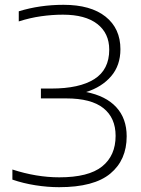

<svg xmlns="http://www.w3.org/2000/svg" viewBox="-20 -769 586 798"><path d="M225.5 9Q178 9 127.2 1Q76.5 -7 31.5 -22.5V-64.5Q131.5 -32 226.5 -32Q348 -32 404.2 -77Q460.5 -122 460.5 -204.5Q460.5 -279 409.8 -319.5Q359 -360 255 -360H150V-401H193.5Q310 -401 372 -440.2Q434 -479.5 434 -562.5Q434 -631 384.2 -669.5Q334.5 -708 241.5 -708Q197 -708 151 -701.5Q105 -695 58 -680V-722Q145.5 -749 244 -749Q357 -749 418.8 -699.8Q480.5 -650.5 480.5 -564.5Q480.5 -497 441.8 -452Q403 -407 338 -386.5Q420 -370.5 463.2 -323.5Q506.5 -276.5 506.5 -202.5Q506.5 -104 438.5 -47.5Q370.5 9 225.5 9Z"/></svg>

Font: Encode Sans Exp XLt
Style: Regular
Weight: 200
Width: 7
Designer: Multiple Designers
Foundry: Impallari Type
Version: Version 3.002; ttfautohint (v1.8.3) -l 8 -r 50 -G 200 -x 14 